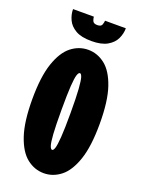

<svg xmlns="http://www.w3.org/2000/svg" viewBox="-166 -962 781 1049"><g transform="rotate(20 225.0 -437.0)"><path d="M225.5 11Q171.5 11 127 -24Q82.5 -59 55.8 -137.8Q29 -216.5 29 -348Q29 -479 55.8 -557.5Q82.5 -636 127 -671Q171.5 -706 225.5 -706Q279 -706 323.5 -671Q368 -636 394.8 -557.5Q421.5 -479 421.5 -348Q421.5 -216.5 394.8 -137.8Q368 -59 323.5 -24Q279 11 225.5 11ZM225.5 -124.5Q233 -124.5 238.8 -142.2Q244.5 -160 248 -208.2Q251.5 -256.5 251.5 -348Q251.5 -439 248 -487Q244.5 -535 238.8 -552.8Q233 -570.5 225.5 -570.5Q217.5 -570.5 211.5 -552.8Q205.5 -535 202.2 -487Q199 -439 199 -348Q199 -256.5 202.2 -208.2Q205.5 -160 211.5 -142.2Q217.5 -124.5 225.5 -124.5ZM223 -756.5Q164 -756.5 130.8 -776Q97.5 -795.5 83.8 -825.5Q70 -855.5 70 -886.5H191Q191 -878.5 196.2 -864Q201.5 -849.5 224 -849.5Q246.5 -849.5 251.2 -864Q256 -878.5 256 -886.5H377Q377 -855.5 363 -825.5Q349 -795.5 315.2 -776Q281.5 -756.5 223 -756.5Z"/></g></svg>

Font: Trispace Condensed ExtraBold
Style: Regular
Weight: 800
Width: 3
Designer: Tyler Finck
Foundry: Etcetera Type Company
Version: Version 1.210; ttfautohint (v1.8.3)